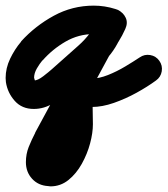

<svg xmlns="http://www.w3.org/2000/svg" viewBox="-63 -322 595 682"><path d="M347 -290Q367 -285 377 -266.5Q387 -248 381 -228Q376 -208 357.5 -198Q339 -188 319 -194Q295 -201 270 -201Q216 -201 169.5 -174Q123 -147 88 -107Q88 -107 88 -108Q88 -108 88 -108Q78 -96 68 -79Q58 -62 58 -45Q58 -45 58 -46Q59 -41 61 -36Q62 -34 62 -34Q60 -35 57.5 -35.5Q55 -36 57 -36Q71 -36 91 -51.5Q111 -67 121 -76Q168 -118 215.5 -160Q263 -202 290 -261Q300 -283 320 -287Q340 -291 357 -282Q374 -274 383 -255.5Q392 -237 380 -216Q367 -191 353.5 -166Q340 -141 321 -119Q321 -119 324 -123Q327 -128 327 -128Q283 -47 239 34.5Q195 116 152 197Q152 197 152 196Q152 196 152 196Q145 210 137.5 224Q130 238 130 254Q130 254 129 251Q128 247 125 244Q122 241 118.5 240Q115 239 116 239Q116 239 116 239Q124 239 133 223.5Q142 208 149.5 186.5Q157 165 161.5 145.5Q166 126 166 119Q166 94 165.5 66.5Q165 39 159 15Q156 3 160.5 -9Q165 -21 174 -30Q183 -40 195 -45Q207 -50 218 -47Q241 -43 263 -43Q289 -43 320.5 -55.5Q352 -68 382 -86Q412 -104 433 -118Q450 -130 470.5 -126.5Q491 -123 503 -106Q515 -89 511.5 -68.5Q508 -48 491 -36Q461 -14 422 7.5Q383 29 341.5 43.5Q300 58 263 58Q231 58 198 51Q186 49 192.5 34.5Q199 20 213 6Q226 -8 240 -15Q254 -22 257 -11Q265 20 266 54Q267 88 267 119Q267 150 257 187.5Q247 225 227.5 260Q208 295 180 317.5Q152 340 116 340Q112 340 108 339Q73 337 51 313Q29 289 29 254Q29 225 39 200Q49 175 62 150Q62 150 62 150Q62 149 62 149Q106 68 150 -13.5Q194 -95 239 -176Q239 -176 242 -181Q244 -185 245 -185Q259 -202 270 -223Q281 -244 292 -264Q303 -285 322.5 -289Q342 -293 358 -285Q375 -277 383.5 -259Q392 -241 382 -219Q361 -172 329.5 -135Q298 -98 261.5 -65.5Q225 -33 187 0Q161 23 127.5 44Q94 65 57 65Q15 65 -10.5 36.5Q-36 8 -42 -30Q-43 -37 -43 -45Q-43 -80 -27 -113.5Q-11 -147 12 -174Q12 -174 12 -174Q12 -175 12 -175Q62 -230 128 -266Q194 -302 270 -302Q309 -302 347 -290Q347 -290 347 -290Q347 -290 347 -290Z"/></svg>

Font: FRB American Cursive Ultra
Style: Bold Italic
Weight: 1000
Italic angle: -25°
Version: Version 2.0;Modular Font Editor K font №1